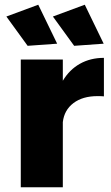

<svg xmlns="http://www.w3.org/2000/svg" viewBox="-20 -793 470 813"><path d="M420 -548V-385Q411 -386 393 -386Q330 -386 291 -356.5Q252 -327 246 -276V0H68V-541H246V-451Q274 -498 318.5 -523Q363 -548 420 -548ZM142 -773 222 -608 97 -599 7 -723ZM339 -773 419 -608 294 -599 204 -723Z"/></svg>

Font: Gontserrat
Style: Bold
Weight: 700
Designer: Julieta Ulanovsky
Foundry: Julieta Ulanovsky
Version: Version 6.001